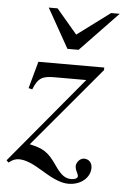

<svg xmlns="http://www.w3.org/2000/svg" viewBox="-55 -702 535 822"><g transform="rotate(5 212.0 -291.0)"><path d="M426 -663H389L248 -558L159 -663H121L216 -494H264ZM380 -417V-428H97L65 -312L81 -308C101 -359 120 -368 172 -368H308L-2 4L7 13C23 0 36 -5 52 -5C78 -5 110 8 157 37C207 68 241 81 270 81C326 81 363 45 363 5C363 -17 349 -32 328 -32C312 -32 296 -15 295 2C295 10 297 18 303 30C306 36 308 41 308 45C308 54 297 60 281 60C256 60 237 48 211 10C171 -49 149 -60 91 -73Z"/></g></svg>

Font: XITS
Style: Italic
Weight: 400
Italic angle: -16.33°
Designer: MicroPress Inc., with final additions and corrections provided by Coen Hoffman, Elsevier (retired)
Version: Version 1.107